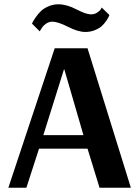

<svg xmlns="http://www.w3.org/2000/svg" viewBox="-20 -875 648 895"><path d="M454 -840 490 -805Q489 -802 486.5 -796.5Q484 -791 475 -777.5Q466 -764 454.5 -753.5Q443 -743 422.5 -734.5Q402 -726 378 -726Q344 -726 297 -750Q250 -774 223 -774Q207 -774 192.5 -763Q178 -752 172 -740L165 -729L129 -765Q131 -769 134 -775Q137 -781 148 -796.5Q159 -812 171.5 -824Q184 -836 206 -845.5Q228 -855 252 -855Q291 -855 336 -831.5Q381 -808 404 -808Q420 -808 432.5 -816Q445 -824 450 -832ZM280 -551H278L182 -245H369ZM235 -650H388L590 0H444L388 -182H162L103 0H19Z"/></svg>

Font: ArsenalBold
Style: Bold
Weight: 700
Designer: Andrij Shevchenko
Foundry: Stairsfor.com
Version: Version 1.000